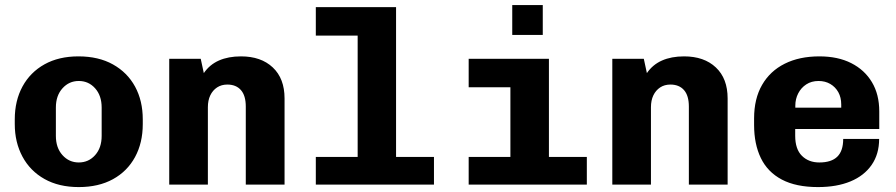

<svg xmlns="http://www.w3.org/2000/svg" viewBox="-20 -750 3640 780"><path d="M300 10Q219 10 160.8 -22.8Q102.5 -55.5 71.2 -113.8Q40 -172 40 -246V-265Q40 -341 71.5 -398.8Q103 -456.5 161 -488.8Q219 -521 298.5 -521Q380.5 -521 439 -488.2Q497.5 -455.5 528.8 -398Q560 -340.5 560 -265V-246Q560 -169.5 528.5 -111.8Q497 -54 438.8 -22Q380.5 10 300 10ZM300 -90Q340 -90 366.5 -119.8Q393 -149.5 393 -198V-313Q393 -361.5 366.5 -391.2Q340 -421 300 -421Q260.5 -421 233.8 -391.2Q207 -361.5 207 -313V-198Q207 -149.5 233.8 -119.8Q260.5 -90 300 -90Z M667.5 0V-511H795.5L808 -453Q831.5 -487.5 869.5 -504.2Q907.5 -521 959 -521Q1040.5 -521 1088.2 -476Q1136 -431 1136 -350V0H978.5V-317Q978.5 -361.5 958.8 -384Q939 -406.5 903.5 -406.5Q879.5 -406.5 861.8 -394.8Q844 -383 834.2 -362.5Q824.5 -342 824.5 -314.5V0Z M1433 0V-605.5H1263V-721H1589V0ZM1263 0V-112.5H1743V0Z M2053.5 0V-395.5H1884V-511H2210V0ZM1884 0V-112.5H2364V0ZM2061 -608V-729.5H2185V-608Z M2467.5 0V-511H2595.5L2608 -453Q2631.5 -487.5 2669.5 -504.2Q2707.5 -521 2759 -521Q2840.5 -521 2888.2 -476Q2936 -431 2936 -350V0H2778.5V-317Q2778.5 -361.5 2758.8 -384Q2739 -406.5 2703.5 -406.5Q2679.5 -406.5 2661.8 -394.8Q2644 -383 2634.2 -362.5Q2624.5 -342 2624.5 -314.5V0Z M3303 10Q3214 10 3156.2 -20.5Q3098.5 -51 3071 -107.8Q3043.5 -164.5 3043.5 -242V-269Q3043.5 -349 3076 -405.2Q3108.5 -461.5 3168 -491.2Q3227.5 -521 3309 -521Q3384 -521 3438.2 -493.5Q3492.5 -466 3522.2 -416.2Q3552 -366.5 3552 -297.5V-226H3210.5V-198.5Q3210.5 -144 3237.8 -117Q3265 -90 3308.5 -90Q3357.5 -90 3381.5 -113.5Q3405.5 -137 3405.5 -185.5H3551.5Q3551.5 -124 3521 -80Q3490.5 -36 3435 -13Q3379.5 10 3303 10ZM3211 -312.5H3397.5V-325.5Q3397.5 -354 3385.8 -375.2Q3374 -396.5 3353.2 -408.8Q3332.5 -421 3305.5 -421Q3276.5 -421 3255.5 -407.2Q3234.5 -393.5 3222.8 -370.8Q3211 -348 3211 -321Z"/></svg>

Font: Chivo Mono Medium
Style: Regular
Weight: 500
Monospace: yes
Designer: Hector Gatti
Foundry: Omnibus-Type
Version: Version 1.008